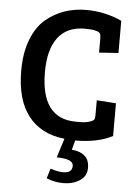

<svg xmlns="http://www.w3.org/2000/svg" viewBox="-61 -723 723 1011"><g transform="rotate(5 301.0 -217.5)"><path d="M436 -559Q425 -578 354 -578Q261 -578 213 -515Q165 -452 165 -333Q165 -86 350 -86Q353 -86 376.5 -86Q400 -86 421 -92.5Q442 -99 446 -106Q450 -113 450 -128V-208L552 -201V-28Q474 13 355 13L342 63Q384 66 409.5 87Q435 108 435 151.5Q435 195 398.5 218.5Q362 242 313 242Q264 242 223 224L239 172Q278 185 306 185Q354 185 354 147.5Q354 110 266 110L298 9Q172 -5 106 -90.5Q40 -176 40 -329Q40 -423 67 -493Q94 -563 140 -602Q230 -677 354 -677Q454 -677 542 -636V-466L440 -459V-537Q440 -552 436 -559Z"/></g></svg>

Font: Bree Serif
Style: Regular
Weight: 400
Designer: Veronika Burian, Jos Scaglione
Foundry: TypeTogether
Version: Version 1.001